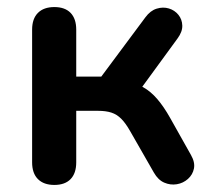

<svg xmlns="http://www.w3.org/2000/svg" viewBox="-20 -516 599 544"><path d="M134 8Q104 8 87.5 -8.5Q71 -25 71 -56V-432Q71 -463 87.5 -479.5Q104 -496 134 -496Q164 -496 180 -479.5Q196 -463 196 -432V-299H267L392 -467Q406 -486 424 -491.5Q442 -497 458.5 -492Q475 -487 485.5 -474Q496 -461 496.5 -443.5Q497 -426 483 -407L364 -244L337 -284Q364 -281 385.5 -269Q407 -257 425.5 -235.5Q444 -214 462 -182L521 -77Q533 -56 529.5 -38.5Q526 -21 512.5 -9Q499 3 481 6Q463 9 445.5 1.5Q428 -6 416 -27L349 -144Q336 -167 323.5 -179.5Q311 -192 295.5 -197Q280 -202 258 -202H196V-56Q196 -25 180 -8.5Q164 8 134 8Z"/></svg>

Font: Nunito
Style: Bold
Weight: 700
Designer: Vernon Adams
Foundry: Vernon Adams
Version: Version 3.602